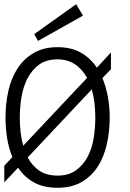

<svg xmlns="http://www.w3.org/2000/svg" viewBox="-42 -869 608 900"><path d="M-22 -91.8 16.1 -132.8Q-1 -173.8 -8.5 -220.5Q-16.1 -267.1 -16.1 -317.9Q-16.1 -381.8 -3.2 -441.4Q9.8 -501 39.3 -546.9Q68.8 -592.8 115.5 -620.4Q162.1 -647.9 228 -647.9Q292 -647.9 337.4 -622.1Q382.8 -596.2 412.1 -551.8L478 -623V-544.9L438 -502.9Q455.1 -461.9 463.6 -415.5Q472.2 -369.1 472.2 -317.9Q472.2 -253.9 459 -194.3Q445.8 -134.8 417 -89.4Q388.2 -43.9 341.6 -16.4Q294.9 11.2 228 11.2Q162.1 11.2 116.9 -13.9Q71.8 -39.1 43 -83L-22 -14.2ZM404.8 -317.9Q404.8 -391.1 388.2 -450.2L87.9 -130.9Q107.9 -92.8 141.8 -69.3Q175.8 -45.9 228 -45.9Q279.8 -45.9 314 -70.6Q348.1 -95.2 368.7 -134Q389.2 -172.9 397 -221.4Q404.8 -270 404.8 -317.9ZM50.8 -317.9Q50.8 -284.2 54.4 -250.5Q58.1 -216.8 66.9 -186L366.2 -503.9Q342.8 -545.9 308.3 -568.4Q273.9 -590.8 228 -590.8Q175.8 -590.8 141.8 -566.4Q107.9 -542 87.4 -502.4Q66.9 -462.9 58.8 -414.6Q50.8 -366.2 50.8 -317.9ZM347.2 -795.9 136.2 -677.2 118.2 -709 314.9 -849.1Z"/></svg>

Font: Anonymous Pro
Style: Regular
Weight: 400
Monospace: yes
Designer: Mark Simonson
Version: Version 1.003